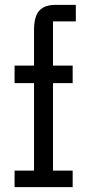

<svg xmlns="http://www.w3.org/2000/svg" viewBox="-20 -770 372 790"><path d="M198 -428V-68H279V0H40V-68H120V-428H40V-500H120V-646Q120 -703 142 -726.5Q164 -750 209 -750H292V-682H198V-500H279V-428Z"/></svg>

Font: Kelly Slab
Style: Regular
Weight: 400
Designer: Denis Masharov
Foundry: Denis Masharov
Version: Version 1.001